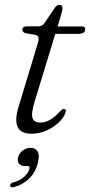

<svg xmlns="http://www.w3.org/2000/svg" viewBox="-20 -550 376 802"><path d="M129 -404 86.5 -411.5Q73.5 -416 73.5 -426Q73.5 -440 92.5 -440H140.5Q155.5 -440 165 -452.5L209 -517.5Q217 -529.5 228.5 -529.5Q241 -529.5 241 -516Q241 -507 235 -487.5L220.5 -439.5H323Q336 -439.5 336 -428.5Q336 -408.5 306 -408.5H211L124.5 -125Q109 -73.5 116.2 -55.8Q123.5 -38 148.5 -38Q190 -38 232 -86Q241.5 -96 248 -95Q257 -94 254 -81.5Q248 -60.5 226.8 -39.8Q205.5 -19 175.2 -5.2Q145 8.5 111.5 8.5Q22 8.5 58.5 -107L135 -359.5Q142.5 -382 141.2 -391.5Q140 -401 129 -404ZM84 143.5Q66 143.5 58.8 132.8Q51.5 122 56 106.5Q60.5 89.5 75.2 78.5Q90 67.5 107.5 67.5Q128 67.5 137.2 82.8Q146.5 98 138 131Q128 170.5 101.5 196.2Q75 222 38 231.5Q23.5 235 22.5 225.5Q22.5 215 35.5 212Q63.5 204.5 81.2 188.2Q99 172 103 155Q106 143.5 95 143.5Z"/></svg>

Font: Fraunces 72pt Soft Light
Style: Italic
Weight: 300
Italic angle: -16°
Version: Version 1.000;[b76b70a41]